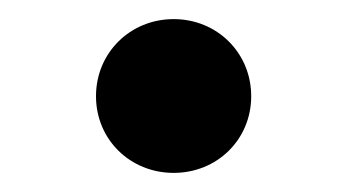

<svg xmlns="http://www.w3.org/2000/svg" viewBox="-20 -174 367 203"><path d="M163.6 8.8C209.5 8.8 245.6 -26.4 245.6 -72.3C245.6 -118.2 209.5 -153.8 163.6 -153.8C117.7 -153.8 81.5 -118.2 81.5 -72.3C81.5 -26.4 117.7 8.8 163.6 8.8Z"/></svg>

Font: Raveo SemiBold
Style: Regular
Weight: 600
Designer: Jakub Foglar, Rasmus Andersson (Inter)
Foundry: Jakubfoglar.com
Version: Version 1.100;Glyphs 3.2.3 (3260)